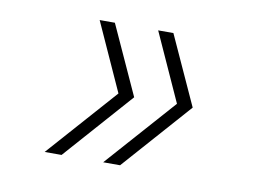

<svg xmlns="http://www.w3.org/2000/svg" viewBox="-53 -549 757 559"><g transform="rotate(10 325.0 -269.0)"><path d="M159 -66H109L291 -271L200 -472H245L338 -268ZM332 -66H282L464 -271L373 -472H418L511 -268Z"/></g></svg>

Font: Azeret Mono Thin Thin
Style: Italic
Weight: 250
Italic angle: -12°
Version: Version 1.002